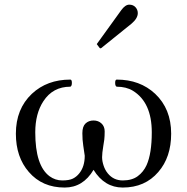

<svg xmlns="http://www.w3.org/2000/svg" viewBox="-20 -799 812 832"><path d="M401.4 -605Q399.4 -606.9 399.4 -607.9Q399.4 -608.9 401.4 -610.8L505.4 -754.9Q522.9 -778.8 540 -778.8Q557.1 -778.8 567.1 -767.8Q577.1 -756.8 577.1 -742.2Q577.1 -719.7 550.3 -696.8L418.9 -590.8Q416.5 -589.4 415 -589.4Q413.6 -589.4 412.1 -590.8ZM284.7 -454.1Q291.5 -454.1 291.5 -439.9Q291.5 -425.8 284.7 -423.3Q209 -423.3 168 -360.4Q132.8 -306.6 132.8 -225.6Q132.8 -81.1 194.8 -35.2Q219.7 -17.1 249.8 -17.1Q279.8 -17.1 295.9 -25.1Q312 -33.2 323.2 -47.4Q347.2 -76.7 347.2 -124Q344.7 -143.1 340.8 -167.7Q336.9 -192.4 336.9 -221.7Q336.9 -251 350.6 -263.9Q364.3 -276.9 385.3 -276.9Q406.2 -276.9 419.9 -263.9Q433.6 -251 433.6 -229.7Q433.6 -208.5 431.9 -194.1Q430.2 -179.7 427.7 -167Q422.4 -135.3 422.4 -117.9Q422.4 -100.6 429 -81.1Q435.5 -61.5 447.3 -47.4Q472.2 -17.1 512 -17.1Q551.8 -17.1 576.7 -35.4Q601.6 -53.7 615.2 -83.5Q637.7 -133.8 637.7 -225.6Q637.7 -355.5 555.7 -405.8Q526.9 -423.3 485.8 -423.3Q479 -425.8 479 -439.9Q479 -454.1 485.8 -454.1Q586.4 -454.1 652.3 -392.6Q721.7 -327.1 721.7 -219.7Q721.7 -117.7 666 -53.7Q608.4 13.7 511.7 13.7Q433.1 13.7 385.3 -63Q339.8 13.7 260.3 13.7Q163.1 13.7 105 -53.7Q48.8 -118.2 48.8 -219.7Q48.8 -327.1 118.2 -392.6Q184.1 -454.1 284.7 -454.1Z"/></svg>

Font: Cardo-Italic
Style: Italic
Weight: 400
Italic angle: -12°
Designer: David J. Perry
Foundry: David J. Perry
Version: Version 0.991